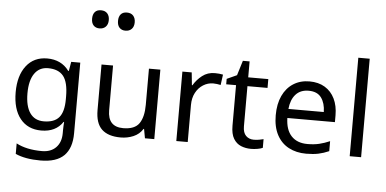

<svg xmlns="http://www.w3.org/2000/svg" viewBox="-68 -1094 2965 1476"><g transform="rotate(5 1414.5 -355.5)"><path d="M275 -546Q328 -546 370.5 -526Q413 -506 443 -465H448L460 -536H530V9Q530 124 471.5 182Q413 240 290 240Q172 240 97 206V125Q176 167 295 167Q364 167 403.5 126.5Q443 86 443 16V-5Q443 -17 444 -39.5Q445 -62 446 -71H442Q388 10 276 10Q172 10 113.5 -63Q55 -136 55 -267Q55 -395 113.5 -470.5Q172 -546 275 -546ZM287 -472Q220 -472 183 -418.5Q146 -365 146 -266Q146 -167 182.5 -114.5Q219 -62 289 -62Q370 -62 407 -105.5Q444 -149 444 -246V-267Q444 -377 406 -424.5Q368 -472 287 -472Z M1148 -536V0H1076L1063 -71H1059Q1033 -29 987 -9.5Q941 10 889 10Q792 10 743 -36.5Q694 -83 694 -185V-536H783V-191Q783 -63 902 -63Q991 -63 1025.5 -113Q1060 -163 1060 -257V-536ZM854 -811Q825 -811 808 -829Q791 -847 791 -881Q791 -914 807 -932.5Q823 -951 854 -951Q886 -951 903 -932Q920 -913 920 -881Q920 -848 902 -829.5Q884 -811 854 -811ZM654 -811Q625 -811 608 -829Q591 -847 591 -881Q591 -914 607 -932.5Q623 -951 654 -951Q686 -951 703 -932Q720 -913 720 -881Q720 -848 702 -829.5Q684 -811 654 -811Z M1568 -546Q1583 -546 1600.5 -544.5Q1618 -543 1631 -540L1620 -459Q1607 -462 1591.5 -464Q1576 -466 1562 -466Q1521 -466 1485 -443.5Q1449 -421 1427.5 -380.5Q1406 -340 1406 -286V0H1318V-536H1390L1400 -438H1404Q1430 -482 1471 -514Q1512 -546 1568 -546Z M1910 -62Q1930 -62 1951 -65.5Q1972 -69 1985 -73V-6Q1971 1 1945 5.5Q1919 10 1895 10Q1853 10 1817.5 -4.5Q1782 -19 1760 -55Q1738 -91 1738 -156V-468H1662V-510L1739 -545L1774 -659H1826V-536H1981V-468H1826V-158Q1826 -109 1849.5 -85.5Q1873 -62 1910 -62Z M2299 -546Q2368 -546 2417.5 -516Q2467 -486 2493.5 -431.5Q2520 -377 2520 -304V-251H2153Q2155 -160 2199.5 -112.5Q2244 -65 2324 -65Q2375 -65 2414.5 -74.5Q2454 -84 2496 -102V-25Q2455 -7 2415 1.5Q2375 10 2320 10Q2244 10 2185.5 -21Q2127 -52 2094.5 -113.5Q2062 -175 2062 -264Q2062 -352 2091.5 -415Q2121 -478 2174.5 -512Q2228 -546 2299 -546ZM2298 -474Q2235 -474 2198.5 -433.5Q2162 -393 2155 -321H2428Q2427 -389 2396 -431.5Q2365 -474 2298 -474Z M2744 0H2656V-760H2744Z"/></g></svg>

Font: Noto Sans Tifinagh Rhissa Ixa
Style: Regular
Weight: 400
Designer: JamraPatel
Foundry: JamraPatel LLC
Version: Version 2.006; ttfautohint (v1.8.4.7-5d5b)